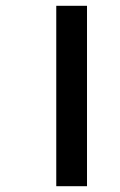

<svg xmlns="http://www.w3.org/2000/svg" viewBox="-20 -642 413 662"><path d="M174 -622V0H280V-622Z"/></svg>

Font: Noto Sans Devanagari UI Condensed SemiBold
Style: Regular
Weight: 600
Width: 3
Designer: Jelle Bosma - Monotype Design Team
Foundry: Monotype Imaging Inc.
Version: Version 2.003